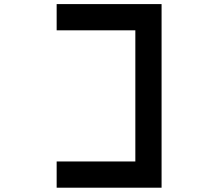

<svg xmlns="http://www.w3.org/2000/svg" viewBox="-20 -832 1040 915"><path d="M750 -812.5V62.5H250V-62.5H625V-687.5H250V-812.5Z"/></svg>

Font: Xanmono
Style: Regular
Weight: 400
Designer: GGBotNet
Foundry: GGBotNet
Version: 1.00